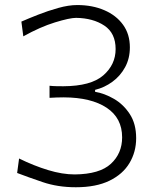

<svg xmlns="http://www.w3.org/2000/svg" viewBox="-20 -747 628 776"><path d="M286.6 9.8Q213.4 9.8 152.3 -11Q91.3 -31.7 49.3 -47.9L57.1 -106.4Q116.7 -77.1 174.3 -59.6Q231.9 -42 282.2 -42Q382.8 -43 428.2 -85Q473.6 -127 473.6 -191.9Q473.6 -270 411.1 -311.5Q348.6 -353 237.8 -353.5Q223.6 -353.5 209 -353Q194.3 -352.5 180.2 -351.6V-400.4Q194.3 -398.9 208.3 -398.7Q222.2 -398.4 235.8 -398.4Q347.7 -398.9 397.5 -442.4Q447.3 -485.8 447.3 -548.8Q447.3 -613.3 401.6 -643.6Q356 -673.8 287.6 -674.8Q261.7 -674.8 202.1 -656.5Q142.6 -638.2 74.2 -600.1L66.4 -659.7Q94.2 -671.9 133.8 -687.5Q173.3 -703.1 215.3 -714.8Q257.3 -726.6 292 -726.6Q353.5 -726.6 401.6 -705.8Q449.7 -685.1 477.3 -647Q504.9 -608.9 504.9 -555.7Q504.9 -510.7 485.6 -475.3Q466.3 -439.9 434.3 -416.5Q402.3 -393.1 364.3 -383.8V-376Q402.3 -369.6 440.7 -347.4Q479 -325.2 504.6 -285.9Q530.3 -246.6 530.3 -188.5Q530.3 -133.3 503.4 -88.1Q476.6 -43 422.4 -16.6Q368.2 9.8 286.6 9.8Z"/></svg>

Font: Pinar DS1 Light
Style: Regular
Weight: 300
Designer: Amin Abedi
Version: Version 3.000